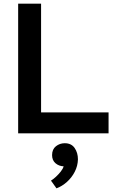

<svg xmlns="http://www.w3.org/2000/svg" viewBox="-20 -727 627 1047"><path d="M79 0V-707H204V-114H572V0ZM288 300 258 258Q271 250 285 237Q299 224 311 209Q323 194 327 180Q301 179 282.5 163Q264 147 264 119Q264 87 285 70.5Q306 54 333 54Q369 54 387 80Q405 106 405 142Q404 178 387.5 210Q371 242 344.5 265.5Q318 289 288 300Z"/></svg>

Font: Onest SemiBold
Style: Regular
Weight: 600
Designer: Dmitri Voloshin, Andrey Kudryavtsev
Foundry: Dmitri Voloshin, Andrey Kudryavtsev
Version: Version 1.000;gftools[0.9.33]